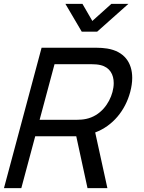

<svg xmlns="http://www.w3.org/2000/svg" viewBox="-77 -965 737 985"><path d="M421.4 -802.5 581.6 -945H494.1L396.7 -857.5L346.1 -945H258.6L342.4 -802.5ZM473.9 0 411.4 -285.5C502 -319.5 565.5 -398 591 -493C597.8 -518.6 601.3 -543 601.3 -565.6C601.3 -644.3 559.5 -702 472.7 -716C455 -719 434.8 -720 420.8 -720H136.3L-56.6 0H32.4L103.7 -266H314.2L371.9 0ZM126.3 -350.5 202.7 -635.5H395.2C407.7 -635.5 424.9 -634.5 439 -631C487.2 -619.5 506.4 -581.9 506.4 -538.7C506.4 -523.9 504.1 -508.3 500 -493C483.9 -433 438.2 -370.5 365 -355C349.1 -351.5 331.3 -350.5 318.8 -350.5Z"/></svg>

Font: Manrope
Style: MediumItalic
Weight: 500
Italic angle: -15°
Designer: Mikhail Sharanda
Foundry: Mikhail Sharanda
Version: Version 4.502;hotconv 1.0.109;makeotfexe 2.5.65596